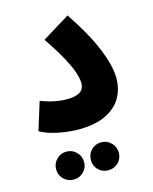

<svg xmlns="http://www.w3.org/2000/svg" viewBox="-116 -618 738 929"><g transform="rotate(-15 253.0 -153.5)"><path d="M32 -36 76 -177Q143 -150 207 -150Q249 -150 271 -163.5Q293 -177 293 -209Q293 -227 284 -257Q275 -287 249.5 -335Q224 -383 175 -456L313 -541Q388 -430 425.5 -339.5Q463 -249 463 -187Q463 -132 437.5 -88.5Q412 -45 358.5 -19.5Q305 6 222 6Q179 6 125.5 -4Q72 -14 32 -36ZM311 234Q281 234 261 214Q241 194 241 165Q241 135 261 114.5Q281 94 311 94Q340 94 360.5 114.5Q381 135 381 165Q381 194 360.5 214Q340 234 311 234ZM137 234Q108 234 87.5 214Q67 194 67 165Q67 135 87.5 114.5Q108 94 137 94Q166 94 186.5 114.5Q207 135 207 165Q207 194 186.5 214Q166 234 137 234Z"/></g></svg>

Font: Noto Sans Arabic SemCond ExtBd
Style: Regular
Weight: 800
Width: 4
Designer: Monotype Design Team, Nadine Chahine, Nizar Qandah and Khaled Hosny
Foundry: Monotype Imaging Inc.
Version: Version 2.012; ttfautohint (v1.8.4.7-5d5b)